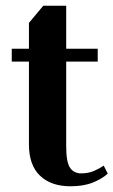

<svg xmlns="http://www.w3.org/2000/svg" viewBox="-20 -640 396 670"><path d="M226 10Q158 10 119.5 -27Q81 -64 81 -136V-425H21V-470H81V-560L131 -620H211V-470H321V-425H211V-130Q211 -74 224.5 -54.5Q238 -35 263 -35Q289 -35 309 -44Q329 -53 342 -62L356 -34Q336 -16 304 -3Q272 10 226 10Z"/></svg>

Font: El Messiri
Style: Regular
Weight: 400
Designer: Mohamed Gaber
Foundry: Kief Type Foundry
Version: Version 2.020